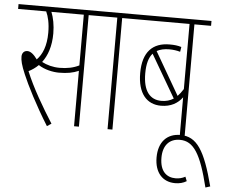

<svg xmlns="http://www.w3.org/2000/svg" viewBox="-58 -690 1217 1022"><g transform="rotate(5 550.5 -179.0)"><path d="M207 12 230 -3C178 -85 119 -185 84 -271C102 -280 120 -292 136 -308C169 -286 214 -277 246 -277C290 -277 321 -283 351 -296V0H377V-596H466V-622H0V-596H150C162 -570 171 -534 171 -484C171 -413 151 -366 122 -337C105 -361 87 -377 69 -377C51 -377 40 -364 40 -345C40 -325 45 -301 66 -252C90 -195 141 -94 207 12ZM247 -303C211 -303 179 -312 152 -326C180 -363 198 -414 198 -482C198 -526 190 -566 178 -596H351V-325C321 -310 287 -303 247 -303Z M556 -596H645V-622H454V-596H530V0H556Z M1031 -596V-622H633V-596H916V-248C906 -232 896 -219 886 -209L754 -437C772 -447 794 -452 820 -452C842 -452 862 -449 879 -444L883 -470C863 -476 846 -478 820 -478C730 -478 677 -426 677 -313C677 -204 726 -149 802 -149C855 -149 892 -171 916 -204V0H942V-596ZM704 -313C704 -364 714 -399 734 -421L867 -193C848 -181 827 -175 802 -175C742 -175 704 -218 704 -313Z M1076 264 1101 256C1052 68 1008 -3 919 -3C847 -3 803 45 803 127C803 208 846 255 913 255C936 255 956 250 974 239L965 216C948 225 932 229 913 229C868 229 829 202 829 126C829 60 863 23 919 23C993 23 1033 89 1076 264Z"/></g></svg>

Font: Noto Sans Devanagari ExtraCondensed Thin
Style: Regular
Weight: 100
Width: 2
Designer: Jelle Bosma - Monotype Design Team
Foundry: Monotype Imaging Inc.
Version: Version 2.004